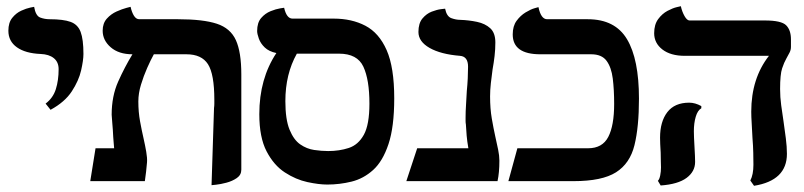

<svg xmlns="http://www.w3.org/2000/svg" viewBox="-20 -584 2593 619"><path d="M143 -230 127 -250Q151 -268 160 -296.5Q169 -325 169 -361Q169 -384 153.5 -396.5Q138 -409 111 -410Q62 -412 34.5 -431.5Q7 -451 7 -485Q7 -511 19.5 -526.5Q32 -542 48.5 -549.5Q65 -557 77.5 -559.5Q90 -562 90 -562Q95 -533 109.5 -527.5Q124 -522 140 -522Q184 -522 207.5 -513.5Q231 -505 240 -481Q249 -457 249 -410Q249 -390 241.5 -357Q234 -324 211.5 -289.5Q189 -255 143 -230Z M662 13 670 -236Q671 -243 671 -249.5Q671 -256 671 -262Q671 -345 650.5 -377Q630 -409 581 -409H476Q466 -391 454.5 -365Q443 -339 434.5 -311Q426 -283 426 -257Q426 -223 431.5 -193Q437 -163 443 -137Q448 -115 451.5 -94.5Q455 -74 454 -61Q453 -47 451 -30.5Q449 -14 447 0H271L288 -106H348Q347 -114 346.5 -123.5Q346 -133 345 -143Q344 -166 342 -187.5Q340 -209 340 -214Q340 -274 361 -321Q382 -368 407 -409Q363 -409 337 -431.5Q311 -454 311 -485Q311 -509 324.5 -524Q338 -539 356 -547Q374 -555 387.5 -558.5Q401 -562 401 -562Q405 -544 412 -533Q419 -522 429 -522H554Q635 -522 679 -507.5Q723 -493 740.5 -454.5Q758 -416 758 -344V-37Q758 -20 743.5 -10Q729 0 710 5Q691 10 676.5 11.5Q662 13 662 13Z M1035 11Q1008 11 971 3Q934 -5 898.5 -28Q863 -51 839.5 -96Q816 -141 816 -216Q816 -330 871 -413Q847 -418 833.5 -431Q820 -444 814.5 -459.5Q809 -475 809 -484Q809 -511 822 -526Q835 -541 852.5 -548Q870 -555 883 -557Q896 -559 896 -559Q904 -524 923 -524H1056Q1114 -524 1158 -501Q1202 -478 1226.5 -422.5Q1251 -367 1251 -267Q1251 -175 1232.5 -119.5Q1214 -64 1183 -36Q1152 -8 1113.5 1.5Q1075 11 1035 11ZM1073 -411H937Q900 -345 900 -258Q900 -199 913.5 -166Q927 -133 948 -118.5Q969 -104 993 -100.5Q1017 -97 1038 -97Q1074 -97 1104.5 -107Q1135 -117 1153 -149.5Q1171 -182 1171 -250Q1171 -327 1151.5 -369Q1132 -411 1073 -411Z M1560 -273Q1560 -234 1565.5 -202Q1571 -170 1577 -143Q1582 -121 1586 -101.5Q1590 -82 1590 -66Q1590 -27 1584 0H1290L1325 -106H1490Q1486 -129 1484.5 -146.5Q1483 -164 1482 -183Q1481 -188 1481 -193.5Q1481 -199 1481 -205Q1481 -225 1482.5 -247Q1484 -269 1485 -291Q1487 -311 1488 -331Q1489 -351 1489 -369Q1489 -402 1463 -404Q1401 -409 1365 -429.5Q1329 -450 1329 -481Q1329 -509 1342 -524.5Q1355 -540 1372 -546.5Q1389 -553 1402 -554.5Q1415 -556 1415 -556Q1420 -531 1435 -525.5Q1450 -520 1464 -520Q1492 -519 1518 -513.5Q1544 -508 1560.5 -493Q1577 -478 1577 -447Q1577 -425 1574.5 -403.5Q1572 -382 1568 -360Q1565 -338 1562.5 -316Q1560 -294 1560 -273Z M1960 -249Q1960 -295 1955.5 -331Q1951 -367 1935.5 -388Q1920 -409 1886 -409H1722Q1633 -409 1633 -473Q1633 -500 1645.5 -517Q1658 -534 1674.5 -544Q1691 -554 1703.5 -557.5Q1716 -561 1716 -561Q1724 -522 1744 -522H1875Q1963 -522 2001.5 -457.5Q2040 -393 2040 -266Q2040 -175 2025.5 -116Q2011 -57 1966 -28.5Q1921 0 1829 0H1619L1648 -106H1876Q1922 -106 1941 -142.5Q1960 -179 1960 -249Z M2495 -297Q2495 -271 2498.5 -245Q2502 -219 2506 -193Q2510 -165 2513.5 -138Q2517 -111 2517 -88Q2517 -2 2411 15L2399 -2Q2409 -21 2409 -53Q2409 -68 2408.5 -91Q2408 -114 2406 -138Q2405 -162 2403.5 -185Q2402 -208 2402 -224Q2402 -331 2459 -404H2188Q2142 -404 2115.5 -424.5Q2089 -445 2089 -477Q2089 -505 2102 -522.5Q2115 -540 2132 -549Q2149 -558 2162 -561Q2175 -564 2175 -564Q2179 -546 2187 -532Q2195 -518 2203 -518H2446Q2499 -518 2514.5 -502.5Q2530 -487 2530 -457V-433Q2530 -423 2525.5 -414.5Q2521 -406 2515 -395Q2508 -383 2501.5 -363.5Q2495 -344 2495 -297ZM2217 -161Q2217 -154 2217.5 -140Q2218 -126 2219 -111Q2220 -96 2220.5 -82Q2221 -68 2221 -62Q2221 -31 2193.5 -10.5Q2166 10 2110 14L2101 -1Q2106 -6 2108.5 -18.5Q2111 -31 2111 -44Q2111 -51 2110.5 -64Q2110 -77 2110 -92Q2109 -106 2108.5 -119.5Q2108 -133 2108 -140Q2108 -192 2131.5 -222.5Q2155 -253 2202 -253Q2221 -253 2241 -242V-235Q2229 -228 2223 -207.5Q2217 -187 2217 -161Z"/></svg>

Font: Libertinus Serif SemiBold
Style: Regular
Weight: 600
Designer: Philipp H. Poll, Khaled Hosny
Foundry: Caleb Maclennan
Version: Version 7.051;RELEASE